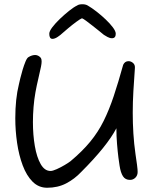

<svg xmlns="http://www.w3.org/2000/svg" viewBox="-20 -934 728 904"><path d="M202 -50Q162 -50 133.5 -78.5Q105 -107 87 -155Q69 -203 60.5 -261Q52 -319 52 -377Q52 -469 69 -537Q71 -546 75.5 -565Q80 -584 86.5 -605.5Q93 -627 100 -644Q107 -661 114 -665Q122 -670 130 -672.5Q138 -675 145 -675Q155 -675 164 -669Q170 -665 173 -660Q176 -655 176 -644Q176 -635 173 -620Q168 -595 160.5 -564Q153 -533 147 -500Q141 -467 138 -430.5Q135 -394 135 -359Q135 -299 144 -246.5Q153 -194 171.5 -161.5Q190 -129 218 -129Q228 -129 247 -137.5Q266 -146 284.5 -157Q303 -168 312 -175Q367 -221 404.5 -266.5Q442 -312 468 -364.5Q494 -417 515.5 -481.5Q537 -546 560 -629Q568 -646 585 -646Q597 -646 607 -637Q617 -628 615 -611Q611 -556 608 -504.5Q605 -453 605 -403Q605 -354 608 -305.5Q611 -257 618 -208Q623 -175 625 -159Q627 -143 627.5 -136.5Q628 -130 628 -124Q628 -108 617.5 -97.5Q607 -87 592 -87Q570 -87 559 -104Q548 -121 543 -154Q541 -165 537.5 -192.5Q534 -220 531 -257Q528 -294 528 -330Q484 -246 363 -125Q331 -91 291.5 -70.5Q252 -50 202 -50ZM227 -751Q212 -751 212 -775Q212 -787 226.5 -806Q241 -825 262.5 -845.5Q284 -866 306 -883.5Q328 -901 343 -908Q351 -914 368 -914Q383 -914 393 -908Q412 -897 434.5 -879.5Q457 -862 477.5 -842.5Q498 -823 511.5 -805Q525 -787 525 -775Q525 -754 507 -754Q497 -754 486 -760Q475 -766 469 -770Q462 -776 447 -788Q432 -800 415.5 -813Q399 -826 385.5 -836Q372 -846 366 -848Q358 -845 339 -831Q320 -817 301 -801Q282 -785 273 -777Q266 -770 252 -760.5Q238 -751 227 -751Z"/></svg>

Font: Fuzzy Bubbles
Style: Regular
Weight: 400
Designer: Robert E. Leuschke
Foundry: Robert E. Leuschke
Version: Version 1.010; ttfautohint (v1.8.3)